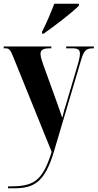

<svg xmlns="http://www.w3.org/2000/svg" viewBox="-22 -786 525 1033"><path d="M204 -615V-605H213C269 -644 370 -721 403 -756V-766H270C253 -721 227 -658 204 -615ZM21 217V227H52C154 227 217 202 268 30L414 -462C429 -513 440 -526 478 -526H483V-536H334V-526H368C398 -526 408 -518 408 -497C408 -486 405 -470 400 -451L336 -234C327 -208 320 -181 313 -152C306 -174 296 -201 283 -238L209 -443C202 -463 196 -482 196 -496C196 -516 208 -526 245 -526H254V-536H-2V-526H9C29 -526 35 -515 50 -478L256 31C204 198 153 217 21 217Z"/></svg>

Font: Noto Serif Display ExtraCondensed ExtraBold
Style: Regular
Weight: 800
Width: 2
Designer: Monotype Design Team
Foundry: Monotype Imaging Inc.
Version: Version 2.009